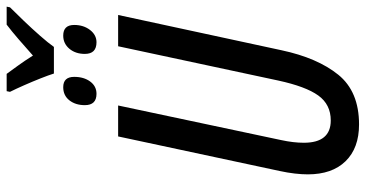

<svg xmlns="http://www.w3.org/2000/svg" viewBox="-281 -808 1099 577"><g transform="rotate(-90 268.5 -519.5)"><path d="M336 -907Q331 -923 321.5 -947Q312 -971 301 -996Q290 -1021 281 -1039L283 -1049H335Q345 -1035 359 -1016Q373 -997 390 -970Q417 -994 439.5 -1013.5Q462 -1033 483 -1049H537L535 -1039Q518 -1022 494.5 -997.5Q471 -973 449.5 -948.5Q428 -924 416 -907ZM275 -779Q241 -779 241 -814Q241 -842 255.5 -860.5Q270 -879 295 -879Q326 -879 326 -846Q326 -817 312 -798Q298 -779 275 -779ZM430 -779Q395 -779 395 -814Q395 -842 410.5 -860.5Q426 -879 450 -879Q482 -879 482 -846Q482 -818 467 -798.5Q452 -779 430 -779ZM183 10Q112 10 72.5 -30.5Q33 -71 33 -144Q33 -162 35.5 -183.5Q38 -205 43 -228L147 -714H240L136 -224Q128 -187 128 -156Q128 -75 195 -75Q243 -75 270 -112.5Q297 -150 315 -233L418 -714H512L406 -223Q383 -115 332.5 -52.5Q282 10 183 10Z"/></g></svg>

Font: Noto Sans ExtraCondensed Medium
Style: Italic
Weight: 500
Width: 2
Italic angle: -12°
Designer: Monotype Design Team
Foundry: Monotype Imaging Inc.
Version: Version 2.013; ttfautohint (v1.8.4.7-5d5b)